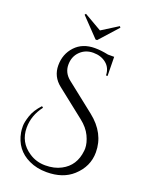

<svg xmlns="http://www.w3.org/2000/svg" viewBox="-178 -981 904 1165"><g transform="rotate(20 274.5 -398.5)"><path d="M287 -764H277L163 -883L169 -891L283 -825L388 -891L394 -883ZM119 -266Q67 -198 67 -119Q67 -25 146 27Q192 58 250.5 58Q309 58 352 35Q433 -7 443 -106Q444 -113 444 -120Q444 -157 423.5 -200Q403 -243 357 -279L177 -421Q118 -467 118 -540Q118 -613 165 -663.5Q212 -714 292 -714Q332 -714 379 -704H419L421 -581H411Q410 -629 376.5 -656.5Q343 -684 292.5 -684Q242 -684 208 -650.5Q174 -617 174 -564.5Q174 -512 218 -477L403 -331Q513 -244 513 -121Q513 -29 440 37Q377 94 272 94Q208 94 158 70Q64 26 45 -80Q42 -96 42 -120.5Q42 -145 56 -187.5Q70 -230 110 -273Z"/></g></svg>

Font: Cinzel Decorative
Style: Regular
Weight: 400
Designer: Natanael Gama
Version: Version 1.001;PS 001.001;hotconv 1.0.56;makeotf.lib2.0.21325